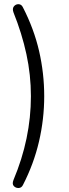

<svg xmlns="http://www.w3.org/2000/svg" viewBox="-20 -733 339 938"><path d="M92 171Q85 185 71 185.5Q57 186 47.5 176Q38 166 46 146Q131 -56 131 -263Q131 -367 109 -468.5Q87 -570 46 -672Q39 -691 48 -702Q57 -713 71 -712.5Q85 -712 92 -697Q146 -592 171 -483.5Q196 -375 196 -263Q196 -151 170.5 -41.5Q145 68 92 171Z"/></svg>

Font: Nunito Light
Style: Regular
Weight: 300
Designer: Vernon Adams
Foundry: Vernon Adams
Version: Version 3.601; ttfautohint (v1.8.2.53-6de2)